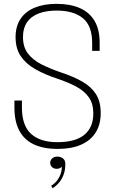

<svg xmlns="http://www.w3.org/2000/svg" viewBox="-20 -765 598 998"><path d="M280 9Q206 9 156 -14.5Q106 -38 80.5 -85.8Q55 -133.5 55 -205Q55 -216.5 55 -223.8Q55 -231 55 -242.5H94Q94 -231 94 -224Q94 -217 94 -205.5Q94 -112.5 141.5 -69.2Q189 -26 278 -26Q371.5 -26 418.2 -64.2Q465 -102.5 465 -175.5Q465 -226.5 441.8 -259.2Q418.5 -292 376.8 -314.5Q335 -337 278 -356Q213 -377.5 164 -405.2Q115 -433 88 -472.8Q61 -512.5 61 -572Q61 -628.5 86.8 -667Q112.5 -705.5 160.2 -725.2Q208 -745 274 -745Q344.5 -745 394.5 -723.2Q444.5 -701.5 471.2 -656.8Q498 -612 498 -543Q498 -530 498 -521.8Q498 -513.5 498 -500.5H459Q459 -513 459 -521.2Q459 -529.5 459 -542Q459 -631 410.8 -670.5Q362.5 -710 275 -710Q191.5 -710 145.5 -675.5Q99.5 -641 99.5 -572Q99.5 -520.5 125.2 -486.8Q151 -453 196 -430.2Q241 -407.5 298.5 -388Q363.5 -366.5 409.2 -340Q455 -313.5 479.2 -275Q503.5 -236.5 503.5 -177Q503.5 -118.5 477.8 -77Q452 -35.5 402.2 -13.2Q352.5 9 280 9ZM274.5 112.5Q260.5 112.5 250.8 103.8Q241 95 241 81Q241 67 251.8 58Q262.5 49 279 49Q289.5 49 298.8 53Q308 57 313.8 65.5Q319.5 74 319.5 89Q319.5 119.5 310.2 143.8Q301 168 286 185.2Q271 202.5 253 213.5L246 200Q259.5 193 272.2 178.8Q285 164.5 293.2 144.2Q301.5 124 301.5 101Q299.5 105 291.5 108.8Q283.5 112.5 274.5 112.5Z"/></svg>

Font: Epilogue ExtraLight
Style: Regular
Weight: 250
Designer: Tyler Finck
Foundry: Etcetera Type Co
Version: Version 2.112